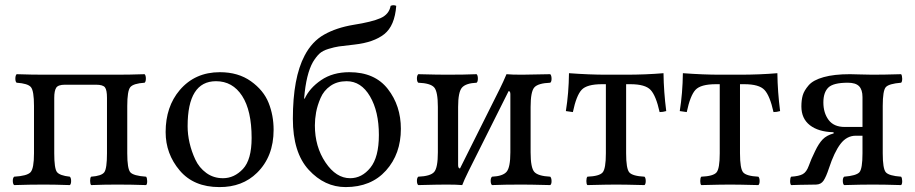

<svg xmlns="http://www.w3.org/2000/svg" viewBox="-20 -721 3575 750"><path d="M437 -429.2Q484.9 -429.2 544.9 -431.2Q549.8 -426.3 549.8 -414.1Q549.8 -401.9 544.9 -397.9Q501 -395 489 -380.6Q477.1 -366.2 477.1 -307.1V-122.1Q477.1 -62 489 -48.1Q501 -34.2 550.8 -30.8Q554.7 -25.9 554.9 -13.9Q555.2 -2 550.8 2Q494.6 0 438 0Q386.2 0 335.9 2Q332 -2.9 332 -14.9Q332 -26.9 335.9 -30.8Q377 -33.7 387.5 -48.3Q397.9 -63 397.9 -122.1V-338.9Q397.9 -369.6 389.9 -379.9Q381.8 -390.1 355 -390.1H233.9Q207 -390.1 199.5 -378.2Q191.9 -366.2 191.9 -338.9V-122.1Q191.9 -63 202.4 -49.1Q212.9 -35.2 252.9 -30.8Q257.8 -25.9 257.8 -13.9Q257.8 -2 252.9 2Q192.9 0 152.8 0Q94.7 0 35.2 2Q30.3 -2 30 -13.9Q29.8 -25.9 35.2 -30.8Q85.9 -33.7 99.4 -48.3Q112.8 -63 112.8 -122.1V-307.1Q112.8 -366.2 100.8 -380.6Q88.9 -395 44.9 -397.9Q40 -401.9 40 -413.8Q40 -425.8 44.9 -431.2Q105 -429.2 152.8 -429.2Z M627 -205.1Q627 -304.2 682.1 -369.1Q741.7 -439 838.9 -439Q910.6 -439 960.2 -403.6Q1009.8 -368.2 1029.3 -319.1Q1048.8 -270 1048.8 -213.9Q1048.8 -109.4 983.9 -45.9Q926.8 10.3 836.9 9.8Q736.8 9.8 681.9 -55.2Q627 -120.1 627 -205.1ZM823.7 -403.8Q712.9 -403.8 712.9 -228Q712.9 -195.8 720.5 -162.8Q728 -129.9 742.9 -97.9Q757.8 -65.9 785.9 -45.4Q814 -24.9 851.1 -24.9Q895 -24.9 929 -61Q962.9 -97.2 962.9 -182.1Q962.9 -289.1 925.8 -346.4Q888.7 -403.8 823.7 -403.8Z M1210 -231Q1210 -147.9 1251.5 -86.4Q1293 -24.9 1347.7 -24.9Q1393.6 -24.9 1426.8 -65.9Q1460 -106.9 1460 -193.8Q1460 -285.6 1425.3 -344.7Q1390.6 -403.8 1334 -403.8Q1296.9 -403.8 1270.8 -385.5Q1244.6 -367.2 1232.2 -338.1Q1219.7 -309.1 1214.8 -282.5Q1210 -255.9 1210 -231ZM1124 -256.8Q1124 -417 1169.9 -503.9Q1198.7 -559.1 1246.3 -585.9Q1293.9 -612.8 1360.8 -624Q1432.6 -635.3 1466.3 -650.1Q1500 -665 1505.9 -698.2Q1517.1 -703.1 1527.8 -698.2Q1522 -620.1 1481 -587.6Q1439.9 -555.2 1364.7 -546.9Q1320.8 -542 1303.7 -539.6Q1286.6 -537.1 1263.2 -530Q1239.7 -522.9 1227.3 -511Q1214.8 -499 1202.6 -479Q1175.8 -432.1 1168 -336.9L1169.9 -335Q1189 -377 1234.4 -408Q1279.8 -439 1344.7 -439Q1443.8 -439 1494.9 -373.5Q1545.9 -308.1 1545.9 -217.8Q1545.9 -119.6 1487.8 -54.9Q1429.7 9.8 1330.1 9.8Q1248 9.8 1186 -57.6Q1124 -125 1124 -256.8Z M1776.9 -63 1932.6 -374.5Q1945.3 -399.9 1958.5 -431.2Q1978.5 -429.2 2018.6 -429.2Q2049.3 -429.2 2129.4 -431.2Q2134.3 -426.3 2134.5 -414.1Q2134.8 -401.9 2129.4 -397.9Q2081.5 -396 2067.1 -379.4Q2052.7 -362.8 2052.7 -303.2V-126Q2052.7 -65.9 2067.1 -49.6Q2081.5 -33.2 2129.4 -30.8Q2134.3 -25.9 2134.5 -13.9Q2134.8 -2 2129.4 2Q2051.3 0 2018.6 0Q1947.8 0 1901.9 2Q1897 -2 1896.7 -13.9Q1896.5 -25.9 1901.9 -30.8Q1943.8 -32.7 1958.7 -49.8Q1973.6 -66.9 1973.6 -126V-353Q1973.6 -365.2 1966.8 -365.2L1810.1 -52.2Q1792.5 -16.6 1785.6 2Q1763.7 0 1724.6 0Q1691.4 0 1613.8 2Q1608.9 -2 1608.6 -13.9Q1608.4 -25.9 1613.8 -30.8Q1661.6 -32.7 1676 -49.3Q1690.4 -65.9 1690.4 -126V-303.2Q1690.4 -363.3 1676 -379.6Q1661.6 -396 1613.8 -397.9Q1608.9 -401.9 1608.6 -413.8Q1608.4 -425.8 1613.8 -431.2Q1689.9 -429.2 1724.6 -429.2Q1795.4 -429.2 1841.8 -431.2Q1846.7 -426.3 1846.7 -414.1Q1846.7 -401.9 1841.8 -397.9Q1799.8 -396 1784.7 -378.9Q1769.5 -361.8 1769.5 -303.2V-75.2Q1770 -63 1776.9 -63Z M2346.7 -122.1V-392.1H2331.5Q2272.5 -392.1 2252 -370.1Q2231.4 -348.1 2217.8 -283.2L2190.4 -287.1Q2201.7 -356.9 2202.6 -435.1Q2282.7 -429.2 2348.6 -429.2H2423.3Q2502.4 -429.2 2571.8 -435.1Q2572.8 -361.8 2582.5 -287.1Q2569.3 -283.2 2556.6 -283.2Q2542.5 -347.2 2521.5 -369.6Q2500.5 -392.1 2442.4 -392.1H2425.8V-122.1Q2425.8 -62 2438.2 -47.6Q2450.7 -33.2 2497.6 -30.8Q2502.4 -25.9 2502.4 -13.9Q2502.4 -2 2497.6 2Q2421.4 0 2386.7 0Q2352.5 0 2274.4 2Q2270.5 -2 2270.5 -13.9Q2270.5 -25.9 2274.4 -30.8Q2321.3 -32.7 2334 -47.4Q2346.7 -62 2346.7 -122.1Z M2791.5 -122.1V-392.1H2776.4Q2717.3 -392.1 2696.8 -370.1Q2676.3 -348.1 2662.6 -283.2L2635.3 -287.1Q2646.5 -356.9 2647.5 -435.1Q2727.5 -429.2 2793.5 -429.2H2868.2Q2947.3 -429.2 3016.6 -435.1Q3017.6 -361.8 3027.3 -287.1Q3014.2 -283.2 3001.5 -283.2Q2987.3 -347.2 2966.3 -369.6Q2945.3 -392.1 2887.2 -392.1H2870.6V-122.1Q2870.6 -62 2883.1 -47.6Q2895.5 -33.2 2942.4 -30.8Q2947.3 -25.9 2947.3 -13.9Q2947.3 -2 2942.4 2Q2866.2 0 2831.5 0Q2797.4 0 2719.2 2Q2715.3 -2 2715.3 -13.9Q2715.3 -25.9 2719.2 -30.8Q2766.1 -32.7 2778.8 -47.4Q2791.5 -62 2791.5 -122.1Z M3196.3 -320.8Q3196.3 -279.8 3216.8 -252.4Q3237.3 -225.1 3279.3 -225.1H3349.1V-341.8Q3349.1 -370.6 3335.7 -384.3Q3322.3 -397.9 3292 -397.9Q3234.9 -397.9 3215.6 -378.9Q3196.3 -359.9 3196.3 -320.8ZM3168 0Q3089.8 1 3070.3 2Q3066.4 -2 3066.4 -13.9Q3066.4 -25.9 3070.3 -30.8Q3101.1 -32.7 3115.7 -40.8Q3130.4 -48.8 3139.2 -73.2Q3147.9 -98.1 3164.1 -130.9Q3178.2 -160.6 3193.6 -176.5Q3209 -192.4 3235.8 -199.7Q3237.3 -200.2 3236.8 -202.1Q3236.3 -204.1 3234.4 -204.6Q3176.8 -206.1 3143.6 -231.9Q3110.4 -257.8 3110.4 -305.2Q3110.4 -330.1 3115.7 -348.6Q3121.1 -367.2 3138.7 -387.7Q3156.2 -408.2 3197.3 -419.7Q3238.3 -431.2 3300.3 -431.2Q3311.5 -431.2 3340.8 -430.2Q3370.1 -429.2 3388.2 -429.2Q3432.1 -429.2 3500 -431.2Q3503.9 -426.3 3504.2 -414.1Q3504.4 -401.9 3500 -397.9Q3452.1 -394 3440.2 -380.6Q3428.2 -367.2 3428.2 -307.1V-122.1Q3428.2 -62 3440.2 -48.1Q3452.1 -34.2 3500 -30.8Q3503.9 -25.9 3504.2 -13.9Q3504.4 -2 3500 2Q3436 0 3389.2 0Q3343.3 0 3277.3 2Q3272.5 -2 3272.2 -13.9Q3272 -25.9 3277.3 -30.8Q3325.2 -34.7 3337.2 -48.3Q3349.1 -62 3349.1 -122.1V-190.9H3323.2Q3287.6 -190.9 3263.2 -158.9Q3238.8 -127 3217.8 -63Q3207 -30.3 3197 -15.4Q3187 -0.5 3168 0Z"/></svg>

Font: Linux Libertine
Style: Regular
Weight: 400
Designer: Philipp H. Poll
Foundry: Philipp H. Poll
Version: Version 5.3.0 ; ttfautohint (v0.9)